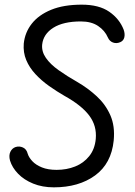

<svg xmlns="http://www.w3.org/2000/svg" viewBox="-20 -798 578 824"><path d="M211 6Q162 6 122.5 -10Q83 -26 57.5 -52.5Q32 -79 23 -109Q17 -131 24.5 -146.5Q32 -162 47 -167Q63 -172 78.5 -165Q94 -158 99 -138Q104 -122 119 -106Q134 -90 160 -79.5Q186 -69 223 -69Q266 -69 302.5 -83.5Q339 -98 363 -128Q387 -158 391 -202Q396 -258 363 -302Q330 -346 256 -387Q223 -406 190.5 -429Q158 -452 132 -480Q106 -508 92.5 -540.5Q79 -573 82 -611Q87 -659 116.5 -696.5Q146 -734 199.5 -756Q253 -778 331 -778Q405 -778 449 -747.5Q493 -717 511 -670Q517 -652 513.5 -637.5Q510 -623 496 -617Q480 -610 465 -615.5Q450 -621 443 -637Q430 -667 401 -686.5Q372 -706 327 -706Q252 -706 209 -679Q166 -652 161 -607Q158 -577 177 -549.5Q196 -522 232 -496.5Q268 -471 312 -446Q357 -420 395 -385Q433 -350 453.5 -303.5Q474 -257 468 -195Q458 -96 388 -45Q318 6 211 6Z"/></svg>

Font: Edu SA Beginner Medium
Style: Regular
Weight: 500
Version: Version 1.003